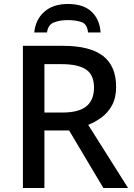

<svg xmlns="http://www.w3.org/2000/svg" viewBox="-20 -944 673 964"><path d="M295 -714Q432 -714 497.5 -663Q563 -612 563 -508Q563 -453 542.5 -415.5Q522 -378 490 -354.5Q458 -331 423 -317L623 0H499L327 -289H203V0H95V-714ZM288 -622H203V-379H293Q376 -379 414 -410.5Q452 -442 452 -504Q452 -568 412 -595Q372 -622 288 -622ZM321 -924Q399 -924 440 -885Q481 -846 485 -781H422Q418 -822 391 -832.5Q364 -843 319 -843Q281 -843 251 -831.5Q221 -820 216 -781H152Q158 -845 202 -884.5Q246 -924 321 -924Z"/></svg>

Font: Noto Sans Medium
Style: Regular
Weight: 500
Designer: Monotype Design Team
Foundry: Monotype Imaging Inc.
Version: Version 2.007